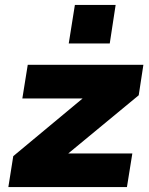

<svg xmlns="http://www.w3.org/2000/svg" viewBox="-20 -762 608 782"><path d="M14 0 34 -126 367 -403 359 -361H71L93 -498H564L545 -374L206 -94L214 -137H519L497 0ZM260 -585 285 -742H451L427 -585Z"/></svg>

Font: Nunito Sans 10pt SemiExpanded Black
Style: Italic
Weight: 900
Width: 6
Italic angle: -9°
Designer: Vernon Adams
Foundry: Vernon Adams
Version: Version 3.101;gftools[0.9.27]